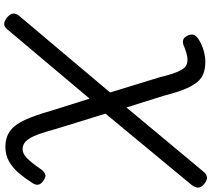

<svg xmlns="http://www.w3.org/2000/svg" viewBox="-64 -874 960 871"><g transform="rotate(90 415.5 -438.0)"><path d="M646 17Q603 17 574 -4Q545 -25 524 -70.5Q503 -116 482 -190L427 -365L113 8Q101 23 87.5 22.5Q74 22 57 8Q42 -6 41 -18.5Q40 -31 51 -45L399 -458L329 -686Q316 -740 304 -766.5Q292 -793 280 -801Q268 -809 251 -809Q236 -809 216.5 -803Q197 -797 184 -791Q170 -786 159 -790Q148 -794 140 -812Q133 -829 139 -840.5Q145 -852 159 -860Q182 -875 209.5 -882.5Q237 -890 260 -890Q294 -890 317.5 -879.5Q341 -869 357.5 -846Q374 -823 387.5 -787.5Q401 -752 414 -701L467 -532L757 -880Q771 -897 785 -897.5Q799 -898 815 -884Q830 -872 830.5 -857.5Q831 -843 817 -826L495 -437L563 -217Q576 -170 586.5 -139.5Q597 -109 608 -92Q619 -75 630.5 -68Q642 -61 657 -61Q676 -61 696.5 -80.5Q717 -100 748 -145Q756 -157 768 -163Q780 -169 798 -156Q814 -146 817 -133.5Q820 -121 810 -106Q790 -74 766.5 -46Q743 -18 713.5 -0.5Q684 17 646 17Z"/></g></svg>

Font: Playwrite AT
Style: Italic
Weight: 400
Italic angle: -13.0072°
Designer: Veronika Burian, José Scaglione
Foundry: TypeTogether
Version: Version 1.002